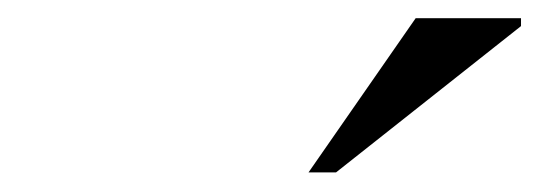

<svg xmlns="http://www.w3.org/2000/svg" viewBox="-20 -692 579 206"><path d="M311 -507 426 -672.5H539V-664L340.5 -507Z"/></svg>

Font: Newsreader 20pt
Style: Italic
Weight: 400
Italic angle: -17°
Version: Version 1.003